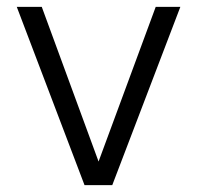

<svg xmlns="http://www.w3.org/2000/svg" viewBox="-20 -541 576 561"><path d="M227 0 29 -521H102L268 -69L435 -521H507L308 0Z"/></svg>

Font: DM Sans 10pt Light
Style: Regular
Weight: 300
Version: Version 4.004;gftools[0.9.30]